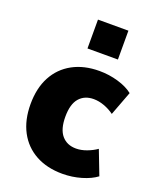

<svg xmlns="http://www.w3.org/2000/svg" viewBox="-139 -819 745 913"><g transform="rotate(20 233.0 -362.5)"><path d="M288 11Q210 11 152.5 -20.5Q95 -52 64 -110.5Q33 -169 33 -249Q33 -330 64 -388Q95 -446 152.5 -477.5Q210 -509 288 -509Q337 -509 383 -495.5Q429 -482 458 -459L412 -337Q389 -354 361.5 -364Q334 -374 308 -374Q262 -374 235.5 -343.5Q209 -313 209 -249Q209 -186 235.5 -155Q262 -124 308 -124Q334 -124 362 -134.5Q390 -145 411 -160L458 -38Q429 -16 383 -2.5Q337 11 288 11ZM197 -590V-736H351V-590Z"/></g></svg>

Font: Nunito Sans 10pt SemiCondensed Black
Style: Regular
Weight: 900
Width: 4
Designer: Vernon Adams
Foundry: Vernon Adams
Version: Version 3.101;gftools[0.9.27]